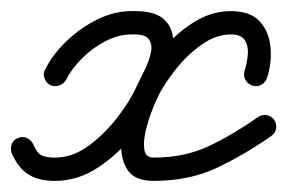

<svg xmlns="http://www.w3.org/2000/svg" viewBox="-40 -305 518 346"><path d="M79 -161Q75 -154 66.5 -151Q58 -148 50 -152Q43 -156 40 -164.5Q37 -173 42 -181Q55 -207 80 -231Q105 -255 135.5 -270Q166 -285 197 -285Q237 -286 254 -271.5Q271 -257 272 -233.5Q273 -210 264.5 -183Q256 -156 245 -131Q229 -98 201 -62.5Q173 -27 136.5 -3Q100 21 59 21Q30 21 11.5 9.5Q-7 -2 -19 -29Q-19 -29 -19 -29Q-19 -29 -19 -29Q-22 -37 -19 -45Q-16 -53 -8 -56Q0 -60 8 -56.5Q16 -53 20 -45Q26 -30 34 -25.5Q42 -21 59 -21Q91 -21 120 -42.5Q149 -64 172 -94Q195 -124 206 -149Q213 -163 221 -179.5Q229 -196 232 -210.5Q235 -225 228 -234.5Q221 -244 197 -243Q174 -243 150.5 -231Q127 -219 108 -200Q89 -181 79 -161Q79 -161 79 -161Q79 -161 79 -161ZM441 -164Q438 -156 430.5 -152Q423 -148 414 -151Q406 -154 402 -161.5Q398 -169 401 -178Q405 -191 406.5 -206Q408 -221 401.5 -232Q395 -243 376 -243Q349 -243 322.5 -224Q296 -205 275.5 -178.5Q255 -152 244 -130Q242 -126 235 -108.5Q228 -91 223 -71Q218 -51 220 -36Q222 -21 237 -21Q293 -21 337 -42Q381 -63 425 -94Q432 -99 440.5 -97.5Q449 -96 454 -89Q459 -82 457.5 -73.5Q456 -65 449 -60Q399 -25 349.5 -2Q300 21 237 21Q203 21 190 1.5Q177 -18 178.5 -47Q180 -76 189 -104Q198 -132 207 -150Q222 -179 248 -210.5Q274 -242 307 -263.5Q340 -285 376 -285Q411 -285 428 -266.5Q445 -248 447.5 -219.5Q450 -191 441 -164Q441 -164 441 -164Q441 -164 441 -164Z"/></svg>

Font: FRB American Cursive Medium
Style: Italic
Weight: 500
Italic angle: -25°
Version: Version 2.0;Modular Font Editor K font №1